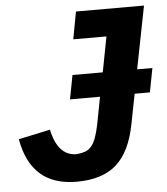

<svg xmlns="http://www.w3.org/2000/svg" viewBox="-51 -734 687 790"><g transform="rotate(-5 292.5 -339.0)"><path d="M255 -429H380L408 -575H271L292 -688H573L522 -429H585L566 -330H503L479 -207Q457 -93 398.5 -41.5Q340 10 234 10Q46 10 12 -185L143 -213Q166 -103 244 -103Q264 -105 278.5 -110Q293 -115 304 -127.5Q315 -140 323 -161Q331 -182 338 -215L360 -330H236Z"/></g></svg>

Font: Libra Sans Modern
Style: Bold Italic
Weight: 700
Italic angle: -12°
Foundry: Stefan Peev, Context Ltd
Version: Version 1.000